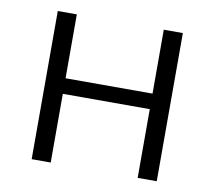

<svg xmlns="http://www.w3.org/2000/svg" viewBox="-65 -614 769 688"><g transform="rotate(10 319.5 -269.5)"><path d="M91.8 0V-539.1H161.1V-306.6H477.5V-539.1H546.9V0H477.5V-250H161.1V0Z"/></g></svg>

Font: Min Sans Light
Style: Regular
Weight: 300
Designer: Jinseong-Kim, NotoSansCJK, Nunito
Foundry: Jinseong-Kim
Version: Version 1.400;Glyphs 3.1.2 (3151)